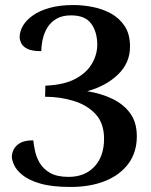

<svg xmlns="http://www.w3.org/2000/svg" viewBox="-20 -730 601 762"><path d="M260 12Q186 12 140 -1.5Q94 -15 69.5 -35Q45 -55 36 -75Q27 -95 27 -108Q27 -121 34 -136Q41 -151 59 -162Q77 -173 112 -173Q114 -155 119 -131Q124 -107 137.5 -83.5Q151 -60 178.5 -44Q206 -28 252 -28Q317 -28 355 -69Q393 -110 393 -179Q393 -241 359.5 -277Q326 -313 272.5 -329.5Q219 -346 159 -346L160 -390Q234 -393 279 -417Q324 -441 345 -477.5Q366 -514 366 -552Q366 -603 342 -636Q318 -669 262 -669Q227 -669 204 -655.5Q181 -642 168 -620.5Q155 -599 149.5 -574Q144 -549 144 -527Q106 -527 88 -536.5Q70 -546 64 -559Q58 -572 58 -582Q58 -606 71.5 -628.5Q85 -651 111.5 -669.5Q138 -688 178 -699Q218 -710 272 -710Q308 -710 347 -702.5Q386 -695 419.5 -677Q453 -659 474.5 -627Q496 -595 496 -545Q496 -480 448 -434Q400 -388 326 -368Q382 -359 426.5 -337.5Q471 -316 497 -280Q523 -244 523 -189Q523 -126 490 -81Q457 -36 398 -12Q339 12 260 12Z"/></svg>

Font: Arima SemiBold
Style: Regular
Weight: 600
Designer: Joana Correia and Natanael Gama
Foundry: NDISCOVER
Version: Version 1.101;gftools[0.9.23]